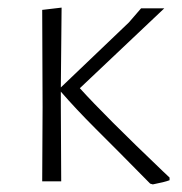

<svg xmlns="http://www.w3.org/2000/svg" viewBox="-20 -477 480 505"><path d="M409 -26 426 -10V-3Q413 2 382 8L375 6L291 -79Q282 -88 230.5 -139.5Q179 -191 140 -236V-198L141 0H91L92 -195L91 -451L142 -457L140 -247L319 -418L351 -455H412L190 -245Q256 -172 409 -26Z"/></svg>

Font: Luna Sans Light
Style: Regular
Weight: 300
Designer: Juan Pablo del Peral
Foundry: Huerta Tipografica
Version: Version 2.001; ttfautohint (v1.5)